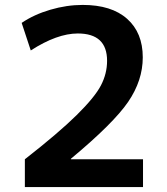

<svg xmlns="http://www.w3.org/2000/svg" viewBox="-20 -760 680 780"><path d="M81 -113Q218 -220 291.5 -292.5Q365 -365 390 -413Q415 -461 415 -513Q415 -624 296 -624Q212 -624 105 -555L68 -667Q118 -701 184.5 -720.5Q251 -740 316 -740Q433 -740 496.5 -683.5Q560 -627 560 -527Q560 -433 500.5 -346Q441 -259 268 -115V-113H561V0H81Z"/></svg>

Font: Mplus 1p Bold
Style: Bold
Weight: 700
Version: Version 1.061